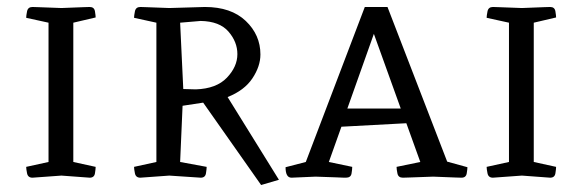

<svg xmlns="http://www.w3.org/2000/svg" viewBox="-20 -509 1668 550"><path d="M119 -444 55 -458Q55 -464 57.5 -476.5Q60 -489 73 -489Q73 -489 89 -488.5Q105 -488 156 -486Q203 -488 220 -488.5Q237 -489 237 -489Q250 -489 252 -476.5Q254 -464 254 -459L190 -444V-45L254 -31Q254 -25 252 -12.5Q250 0 237 0L156 -6L73 0Q60 0 57.5 -12.5Q55 -25 55 -31L119 -45Z M503 -206 496 -45 572 -31Q572 -25 570 -12.5Q568 0 555 0L465 -6L382 0Q369 0 366.5 -12.5Q364 -25 364 -31L428 -45V-444L364 -458Q364 -464 366.5 -476.5Q369 -489 382 -489Q382 -489 398 -488.5Q414 -488 465 -486L567 -489Q642 -489 684 -449Q726 -409 726 -353Q726 -319 703 -284.5Q680 -250 632 -231L779 6L728 21L562 -215ZM505 -254 541 -253Q600 -255 630 -286.5Q660 -318 660 -354Q660 -389 634.5 -418.5Q609 -448 555 -449L496 -444Z M922 -45 989 -31Q989 -24 987 -12Q985 0 971 0Q971 0 965.5 0Q960 0 942 -1Q924 -2 884 -3L815 0Q798 0 798 -30L856 -45L1025 -489H1090L1261 -46L1319 -30Q1319 -25 1317 -12.5Q1315 0 1302 0Q1302 0 1285 -0.5Q1268 -1 1221 -3Q1168 -1 1151 -0.5Q1134 0 1134 0Q1121 0 1118.5 -12Q1116 -24 1116 -31L1184 -45L1144 -156L958 -146ZM1051 -412 975 -198H1128Z M1438 -444 1374 -458Q1374 -464 1376.5 -476.5Q1379 -489 1392 -489Q1392 -489 1408 -488.5Q1424 -488 1475 -486Q1522 -488 1539 -488.5Q1556 -489 1556 -489Q1569 -489 1571 -476.5Q1573 -464 1573 -459L1509 -444V-45L1573 -31Q1573 -25 1571 -12.5Q1569 0 1556 0L1475 -6L1392 0Q1379 0 1376.5 -12.5Q1374 -25 1374 -31L1438 -45Z"/></svg>

Font: Mate SC
Style: Regular
Weight: 400
Designer: Eduardo Rodriguez Tunni
Foundry: Eduardo Rodriguez Tunni
Version: Version 1.003; ttfautohint (v1.8.4.7-5d5b);gftools[0.9.24]